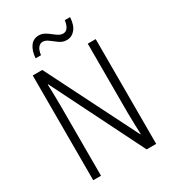

<svg xmlns="http://www.w3.org/2000/svg" viewBox="-213 -1017 1020 1133"><g transform="rotate(-30 297.0 -451.0)"><path d="M512 0H447L136 -623H133Q134 -590 135 -555Q136 -520 136 -480V0H83V-714H148L459 -96H462Q461 -132 459.5 -172Q458 -212 458 -242V-714H512ZM148 -793Q152 -843 173 -872Q194 -901 231 -901Q252 -901 269 -891.5Q286 -882 301.5 -869.5Q317 -857 332 -847.5Q347 -838 363 -838Q401 -838 410 -902H446Q443 -849 420 -821.5Q397 -794 363 -794Q336 -794 314 -809.5Q292 -825 272 -841Q252 -857 232 -857Q215 -857 202 -841.5Q189 -826 185 -793Z"/></g></svg>

Font: Noto Sans Lao Looped Condensed Light
Style: Regular
Weight: 300
Width: 3
Designer: Mark Frömberg, Ben Mitchell
Foundry: The Fontpad Ltd
Version: Version 1.002; ttfautohint (v1.8.4.7-5d5b)